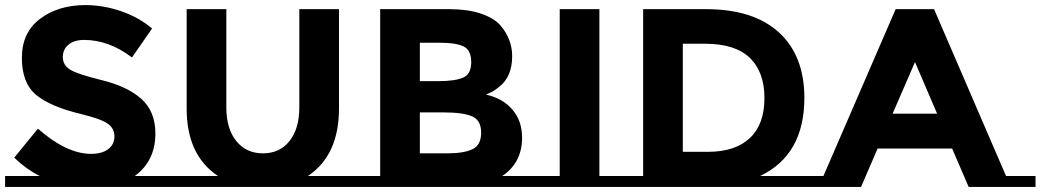

<svg xmlns="http://www.w3.org/2000/svg" viewBox="-20 -735 4092 755"><path d="M638 -43V0H0V-43H136Q81 -71 36 -115L129 -229Q242 -130 338 -130Q381 -130 405.5 -148.5Q430 -167 430 -198.5Q430 -230 404 -248.5Q378 -267 301 -286Q179 -315 122.5 -361.5Q66 -408 66 -507.5Q66 -607 137.5 -661Q209 -715 316 -715Q386 -715 456 -691Q526 -667 578 -623L499 -509Q408 -578 311 -578Q272 -578 249.5 -559.5Q227 -541 227 -510.5Q227 -480 254.5 -462Q282 -444 381.5 -419.5Q481 -395 536 -346Q591 -297 591 -210Q591 -102 510 -43Z M1389 -43V0H638V-43H837Q714 -125 714 -308V-699H870V-313Q870 -229 909 -180.5Q948 -132 1014 -132Q1080 -132 1118.5 -180.5Q1157 -229 1157 -313V-699H1313V-308Q1313 -125 1191 -43Z M2095 -43V0H1378V-43H1475V-699H1747Q1818 -699 1869.5 -682Q1921 -665 1947 -636Q1994 -582 1994 -514Q1994 -432 1941 -392Q1923 -378 1916 -374.5Q1909 -371 1891 -363Q1956 -349 1994.5 -304.5Q2033 -260 2033 -194Q2033 -95 1955 -43ZM1631 -132H1738Q1805 -132 1838.5 -148.5Q1872 -165 1872 -213.5Q1872 -262 1836.5 -277.5Q1801 -293 1723 -293H1631ZM1631 -416H1705Q1770 -416 1801.5 -430Q1833 -444 1833 -490.5Q1833 -537 1804 -552Q1775 -567 1706 -567H1631Z M2423 -43V0H2095V-43H2181V-699H2337V-43Z M3205 -43V0H2412V-43H2509V-699H2756Q2943 -699 3043 -607.5Q3143 -516 3143 -350Q3143 -126 2969 -43ZM2752 -563H2665V-138H2764Q2871 -138 2928.5 -192Q2986 -246 2986 -349Q2986 -452 2928.5 -507.5Q2871 -563 2752 -563Z M4052 -43V0H3789L3724 -151H3431L3366 0H3103V-43H3218L3502 -699H3653L3936 -43ZM3578 -491 3490 -288H3665Z"/></svg>

Font: Montserrat Subrayada
Style: Bold
Weight: 700
Version: Version 2.001